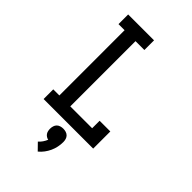

<svg xmlns="http://www.w3.org/2000/svg" viewBox="-290 -831 1180 1180"><g transform="rotate(45 300.0 -240.5)"><path d="M85 0V-84H138V-651H85V-735H310V-651H233V-84H423V-149H516V0ZM288 254 245 210Q257 200 266.5 186Q276 172 282 157Q272 155 264 149.5Q256 144 251 136.5Q246 129 244 119.5Q242 110 242 101Q242 89 245.5 77.5Q249 66 257 58Q265 50 276.5 46.5Q288 43 300 43Q312 43 323.5 46.5Q335 50 343 58Q351 66 354.5 77.5Q358 89 358 101Q358 123 353.5 144.5Q349 166 340 185.5Q331 205 318 222.5Q305 240 288 254Z"/></g></svg>

Font: Iosevka Slab Medium Extended
Style: Regular
Weight: 500
Width: 7
Monospace: yes
Designer: Belleve Invis
Foundry: Belleve Invis
Version: Version 11.1.1; ttfautohint (v1.8.3)